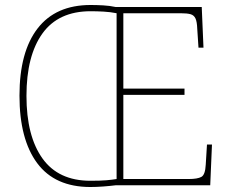

<svg xmlns="http://www.w3.org/2000/svg" viewBox="-20 -742 923 769"><path d="M342 7Q200 7 129 -88.5Q58 -184 58 -359Q58 -534 130.5 -628Q203 -722 343 -722Q367 -722 393.5 -720.5Q420 -719 443 -714H788L795 -551H775L770 -627Q769 -655 763 -668Q757 -681 743.5 -685Q730 -689 703 -689H474V-387H719V-362H474V-25H736Q771 -25 786.5 -33.5Q802 -42 804 -82L809 -163H829L822 0H444Q420 3 393 5Q366 7 342 7ZM342 -18Q383 -18 406 -20Q429 -22 447 -25V-689Q422 -694 395 -695.5Q368 -697 343 -697Q214 -697 150 -608Q86 -519 86 -358Q86 -197 150 -107.5Q214 -18 342 -18Z"/></svg>

Font: Noto Serif Tamil Thin
Style: Regular
Weight: 100
Designer: Indian Type Foundry, Tom Grace, and the Monotype Design Team
Foundry: Monotype Imaging Inc.
Version: Version 2.004; ttfautohint (v1.8.4.7-5d5b)